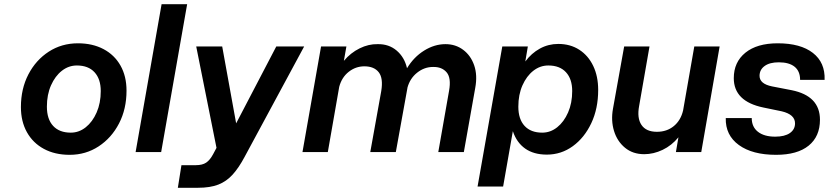

<svg xmlns="http://www.w3.org/2000/svg" viewBox="-20 -720 3924 909"><path d="M79 -213Q79 -300 114.5 -368Q150 -436 211 -475.5Q272 -515 349 -515Q418 -515 470 -487.5Q522 -460 550.5 -409.5Q579 -359 579 -291Q579 -204 543.5 -135.5Q508 -67 447 -27Q386 13 310 13Q240 13 188 -15Q136 -43 107.5 -94Q79 -145 79 -213ZM457 -289Q457 -346 427.5 -378Q398 -410 344 -410Q305 -410 273 -385Q241 -360 221.5 -316Q202 -272 202 -215Q202 -156 231.5 -124Q261 -92 315 -92Q354 -92 386 -117.5Q418 -143 437.5 -187.5Q457 -232 457 -289Z M745 -700H866L743 0H622Z M839 62H907Q938 62 956 50Q974 38 989 10L1005 -20L909 -500H1032L1098 -136L1288 -500H1420L1139 21Q1111 74 1081.5 106.5Q1052 139 1013.5 154Q975 169 917 169H822Z M1785 -289Q1795 -350 1773 -378Q1751 -406 1705 -406Q1664 -406 1631 -380Q1598 -354 1586 -309L1532 0H1412L1500 -500H1620L1608 -432Q1640 -470 1682.5 -491Q1725 -512 1768 -511Q1821 -512 1858 -480.5Q1895 -449 1907 -397Q1939 -450 1988 -480.5Q2037 -511 2089 -511Q2137 -511 2173 -484Q2209 -457 2225 -410.5Q2241 -364 2230 -304L2176 0H2055L2106 -290Q2117 -351 2094.5 -377.5Q2072 -404 2030 -403Q1989 -403 1955 -376Q1921 -349 1909 -305V-304L1854 0H1733Z M2358 -500H2479L2467 -429Q2496 -468 2536 -490Q2576 -512 2623 -512Q2680 -512 2722.5 -484.5Q2765 -457 2788.5 -408Q2812 -359 2812 -294Q2812 -206 2779.5 -137Q2747 -68 2692 -28Q2637 12 2569 12Q2507 12 2466.5 -16.5Q2426 -45 2408 -99L2362 163H2241ZM2689 -289Q2689 -346 2659.5 -378Q2630 -410 2576 -410Q2537 -410 2505 -385Q2473 -360 2453.5 -316Q2434 -272 2434 -215Q2434 -156 2463.5 -124Q2493 -92 2547 -92Q2586 -92 2618 -117.5Q2650 -143 2669.5 -187.5Q2689 -232 2689 -289Z M3006 -219Q2995 -161 3017 -128.5Q3039 -96 3090 -96Q3137 -96 3170 -123Q3203 -150 3214 -197L3267 -500H3387L3300 0H3180L3192 -70Q3160 -31 3117 -10.5Q3074 10 3030 10Q2976 10 2939 -20.5Q2902 -51 2887 -100Q2872 -149 2882 -205L2935 -500H3055Z M3681 -193 3594 -211Q3454 -240 3454 -350Q3454 -426 3509 -470.5Q3564 -515 3662 -515Q3770 -515 3828.5 -469.5Q3887 -424 3884 -342H3768Q3768 -383 3742 -404Q3716 -425 3667 -425Q3624 -425 3600 -407.5Q3576 -390 3576 -361Q3576 -323 3635 -311L3728 -293Q3862 -266 3862 -153Q3862 -74 3808.5 -30.5Q3755 13 3654 13Q3542 13 3478 -33.5Q3414 -80 3416 -161H3539Q3539 -119 3568.5 -96Q3598 -73 3650 -73Q3695 -73 3719.5 -90Q3744 -107 3744 -136Q3744 -178 3681 -193Z"/></svg>

Font: Overused Grotesk SemiBold
Style: Italic
Weight: 600
Italic angle: -10°
Version: Version 0.003